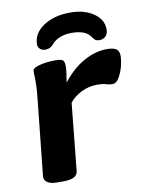

<svg xmlns="http://www.w3.org/2000/svg" viewBox="-82 -773 633 834"><g transform="rotate(-10 234.5 -356.5)"><path d="M103 2Q73 2 59 -8Q45 -18 46 -34L79 -349Q82 -376 84 -399.5Q86 -423 86 -453Q86 -462 85.5 -471Q85 -480 85 -491Q85 -501 97.5 -507Q110 -513 127.5 -516.5Q145 -520 161.5 -521Q178 -522 186 -522Q206 -522 216 -517.5Q226 -513 226.5 -491.5Q227 -470 218 -418Q260 -473 312 -502Q364 -531 415 -531Q441 -531 455 -523Q469 -515 469 -492Q469 -480 465.5 -460.5Q462 -441 454.5 -422Q447 -403 437 -390Q427 -377 413 -377Q398 -377 385 -381.5Q372 -386 346 -386Q309 -386 276 -369.5Q243 -353 224 -328L194 -32Q191 2 131 2ZM286 -715Q348 -715 388.5 -687Q429 -659 429 -616Q429 -596 418 -585.5Q407 -575 391 -575Q378 -575 372 -580Q366 -585 360 -594Q347 -613 325 -620Q303 -627 277 -627Q249 -627 226 -618.5Q203 -610 187 -591Q174 -575 152 -575Q138 -575 129 -583Q120 -591 120 -604Q120 -652 167 -683.5Q214 -715 286 -715Z"/></g></svg>

Font: Asap Expanded Expanded Regular
Style: Bold Italic
Weight: 700
Width: 7
Italic angle: -6°
Designer: Pablo Cosgaya
Foundry: Omnibus-Type
Version: Version 3.001; ttfautohint (v1.8.4.7-5d5b)